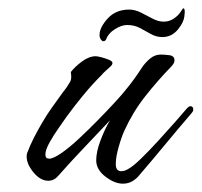

<svg xmlns="http://www.w3.org/2000/svg" viewBox="-20 -434 484 461"><path d="M275 7Q255 7 233 -10Q211 -27 211 -49Q211 -69 221 -96Q231 -123 244 -145Q213 -112 181.5 -79Q150 -46 120 -12Q110 0 96 0Q77 0 60.5 -20Q44 -40 44 -58Q44 -63 45 -66Q52 -85 61.5 -103.5Q71 -122 81 -139Q92 -158 104.5 -175.5Q117 -193 130 -211Q135 -217 139.5 -223.5Q144 -230 148 -237Q151 -242 151 -249Q151 -256 150 -261Q160 -274 177 -286.5Q194 -299 210 -299Q214 -299 223.5 -296.5Q233 -294 241.5 -290.5Q250 -287 250 -283Q250 -279 246 -275Q241 -270 235 -265Q229 -260 224 -254Q201 -231 180 -205.5Q159 -180 140 -154Q134 -145 121.5 -127.5Q109 -110 99 -92Q89 -74 89 -63Q89 -53 98 -53Q108 -53 127.5 -66.5Q147 -80 170 -101.5Q193 -123 215.5 -146Q238 -169 255.5 -188Q273 -207 280 -216Q301 -241 321 -272Q329 -284 340.5 -293.5Q352 -303 366 -303Q374 -303 386.5 -301.5Q399 -300 399 -289Q399 -285 396.5 -281Q394 -277 391 -274Q358 -240 328.5 -202.5Q299 -165 279 -121Q272 -106 265 -81.5Q258 -57 258 -40Q258 -23 271 -23Q280 -23 289 -29Q300 -35 319 -53.5Q338 -72 359.5 -95.5Q381 -119 400 -140.5Q419 -162 429 -174Q431 -176 433 -177.5Q435 -179 437 -179Q444 -179 444 -171Q444 -167 442 -165Q440 -163 438 -160Q407 -124 376.5 -87Q346 -50 315 -14Q308 -5 298 1Q288 7 275 7ZM228 -335Q225 -335 222 -339.5Q219 -344 219 -350Q219 -368 238.5 -389.5Q258 -411 290 -411Q304 -411 318 -404Q332 -397 346 -389.5Q360 -382 373 -382Q385 -382 395 -388Q405 -394 412 -403Q415 -407 417 -410.5Q419 -414 420 -414Q425 -414 423 -398Q422 -381 407 -363Q392 -345 370 -345Q355 -345 342 -352.5Q329 -360 315.5 -367Q302 -374 285 -374Q272 -374 256 -364Q240 -354 235 -340Q233 -335 228 -335Z"/></svg>

Font: Hurricane
Style: Regular
Weight: 400
Designer: Robert E. Leuschke
Foundry: Robert E. Leuschke
Version: Version 1.010; ttfautohint (v1.8.3)